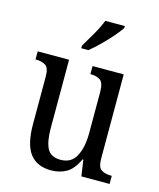

<svg xmlns="http://www.w3.org/2000/svg" viewBox="-116 -848 779 940"><g transform="rotate(15 274.0 -378.0)"><path d="M232 10Q161 10 125 -36.5Q89 -83 89 -186V-427Q89 -471 70 -483Q51 -495 23 -495H19V-536H178V-189Q178 -122 196 -87Q214 -52 264 -52Q318 -52 342 -97Q366 -142 366 -215V-422Q366 -470 347 -482.5Q328 -495 300 -495H297V-536H455V-109Q455 -64 475 -52.5Q495 -41 523 -41H527V0H384L372 -82H368Q343 -28 309 -9Q275 10 232 10ZM221 -619Q242 -654 264.5 -693Q287 -732 300 -766H399V-756Q388 -739 364 -711Q340 -683 311 -654.5Q282 -626 257 -606H221Z"/></g></svg>

Font: Noto Serif Armenian Condensed
Style: Regular
Weight: 400
Width: 3
Designer: Monotype Design Team
Foundry: Monotype Imaging Inc.
Version: Version 2.008; ttfautohint (v1.8.4.7-5d5b)